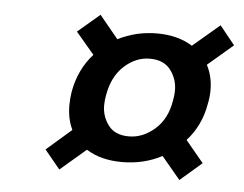

<svg xmlns="http://www.w3.org/2000/svg" viewBox="-39 -638 661 521"><g transform="rotate(5 291.5 -378.0)"><path d="M526 -377Q516 -317 477 -274L526 -215L467 -164L416 -225Q367 -199 307 -199Q250 -199 210 -224L140 -164L98 -215L166 -274Q152 -303 152 -340Q152 -358 155 -377Q166 -439 205 -482L155 -541L215 -592L266 -530Q316 -555 372 -555Q429 -555 469 -530L542 -592L583 -541L514 -482Q530 -452 530 -414Q530 -396 526 -377ZM320 -270Q358 -270 390.5 -298.5Q423 -327 431 -377Q434 -392 434 -405Q434 -436 415.5 -460.5Q397 -485 359 -485Q321 -485 289.5 -456.5Q258 -428 249 -377Q246 -362 246 -348Q246 -318 264 -294Q282 -270 320 -270Z"/></g></svg>

Font: Fz Poppins Med
Style: Italic
Weight: 500
Italic angle: -10°
Designer: Ninad Kale (Devanagari), Jonny Pinhorn (Latin)
Foundry: Indian Type Foundry
Version: Vit hóa bi Vntype.Com & FontZin.Com